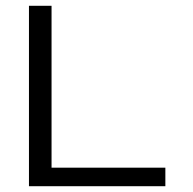

<svg xmlns="http://www.w3.org/2000/svg" viewBox="-20 -643 665 663"><path d="M80 0V-623H158V-64H551V0Z"/></svg>

Font: Inconsolata Expanded Thin
Style: Regular
Weight: 100
Width: 7
Monospace: yes
Designer: Raph Levien, Cyreal, Brenton Simpson
Foundry: Raph Levien, Cyreal, Google
Version: Version 3.100; ttfautohint (v1.8.4.7-5d5b)